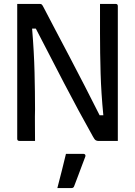

<svg xmlns="http://www.w3.org/2000/svg" viewBox="-20 -720 690 981"><path d="M159 0H79Q68 0 68 -11V-700H183Q190 -700 193.5 -697Q197 -694 204 -680Q227 -635 261 -571Q295 -507 334 -432.5Q373 -358 413 -280.5Q453 -203 489 -131H508Q497 -243 494 -346.5Q491 -450 491 -550V-700H571Q582 -700 582 -689V0H481Q475 0 469 -3.5Q463 -7 455 -22Q382 -152 308.5 -293Q235 -434 163 -574H144Q154 -454 156.5 -350.5Q159 -247 159 -161Q158 -126 158.5 -83Q159 -40 159 0ZM317 66H406Q412 66 415 70Q418 74 416 80Q405 109 396.5 131.5Q388 154 379.5 177Q371 200 359 231Q358 235 354.5 238Q351 241 344 241H273Q286 191 296.5 149.5Q307 108 317 66Z"/></svg>

Font: Recursive Sn Lnr St
Style: Regular
Weight: 400
Version: Version 1.079;hotconv 1.0.112;makeotfexe 2.5.65598; ttfautoh